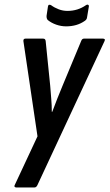

<svg xmlns="http://www.w3.org/2000/svg" viewBox="-20 -825 482 845"><path d="M51 0Q47 0 44.5 -3Q42 -6 45 -11L145 -225L83 -644Q82 -655 92 -655H170Q180 -655 181 -644L201 -447Q203 -419 205.5 -390.5Q208 -362 208 -333H210Q221 -362 232 -390.5Q243 -419 255 -447L337 -644Q341 -655 349 -655H433Q438 -655 440.5 -652.5Q443 -650 440 -644L145 -11Q140 0 132 0ZM271 -709Q249 -709 227.5 -716.5Q206 -724 190 -737Q184 -744 185 -756L191 -796Q192 -803 196 -804Q200 -805 205 -802Q220 -791 238.5 -784Q257 -777 277 -777Q322 -777 358 -802Q363 -806 367.5 -804Q372 -802 371 -796L363 -748Q362 -739 353 -733Q319 -709 271 -709Z"/></svg>

Font: Sofia Sans Extra Condensed SemiBold
Style: Italic
Weight: 600
Italic angle: -9°
Designer: Botio Nikoltchev, Ani Petrova
Foundry: lettersoup
Version: Version 4.101